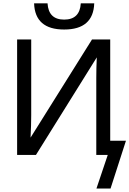

<svg xmlns="http://www.w3.org/2000/svg" viewBox="-20 -923 770 1144"><path d="M82 0V-688H166V-236.8Q166 -181.2 162.1 -103L528.3 -688H636.7V-84.5H730.5L638.7 200.2H554.7L622.1 0H553.7V-457Q553.7 -516.6 556.6 -581.1L194.3 0ZM362.3 -747.1Q188.5 -747.1 183.1 -903.3H263.2Q269 -806.2 362.3 -806.2Q455.6 -806.2 461.4 -903.3H541.5Q536.1 -747.1 362.3 -747.1Z"/></svg>

Font: Liberation Sans
Style: Regular
Weight: 400
Designer: Steve Matteson
Foundry: Ascender Corporation
Version: Version 2.00.1